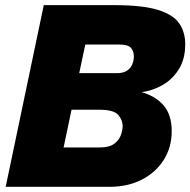

<svg xmlns="http://www.w3.org/2000/svg" viewBox="-20 -723 737 743"><path d="M2 0 149.4 -703.1H421.9Q532.2 -703.1 591.6 -684.6Q650.9 -666 673.8 -632.1Q696.8 -598.1 696.8 -551.8Q696.8 -494.6 671.9 -454.8Q647 -415 607.2 -392.8Q567.4 -370.6 522.5 -365.7L523.9 -367.7Q581.1 -352.1 612.8 -315.4Q644.5 -278.8 644.5 -215.8Q644.5 -152.8 613.5 -104Q582.5 -55.2 528.3 -27.6Q474.1 0 403.3 0ZM226.1 -152.3H365.2Q403.3 -152.3 422.4 -167Q441.4 -181.6 448 -200.9Q454.6 -220.2 454.6 -234.9Q454.6 -259.3 437 -278.8Q419.4 -298.3 364.7 -298.3H256.8ZM286.6 -439.9H432.6Q456.5 -439.9 470.9 -449.2Q485.4 -458.5 491.7 -473.6Q498 -488.8 498 -505.4Q498 -523.9 487.1 -537.4Q476.1 -550.8 438 -550.8H310.1Z"/></svg>

Font: Schibsted Grotesk Black
Style: Italic
Weight: 900
Italic angle: -12°
Designer: Bakken & Baeck AS, Henrik Kongsvoll
Foundry: Schibsted ASA
Version: Version 1.100;gftools[0.9.25]